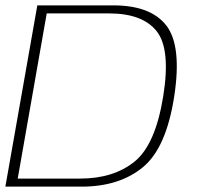

<svg xmlns="http://www.w3.org/2000/svg" viewBox="-21 -695 734 715"><path d="M-1 0 118 -675H400.5Q540.5 -675 598.5 -599.8Q656.5 -524.5 628 -337.5Q598.5 -144 510.8 -72Q423 0 283 0ZM45 -30H277.5Q401.5 -30 479.8 -93Q558 -156 587 -337.5Q615 -513 562.2 -579Q509.5 -645 386 -645H153Z"/></svg>

Font: Anybody ExtraExpanded ExtraLight
Style: Italic
Weight: 200
Width: 8
Italic angle: -10°
Designer: Tyler Finck
Foundry: Etcetera Type Company
Version: Version 1.010; ttfautohint (v1.8.3) -l 8 -r 50 -G 200 -x 14 